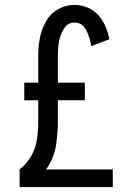

<svg xmlns="http://www.w3.org/2000/svg" viewBox="-20 -763 540 783"><path d="M60 0V-72Q89 -95 107.5 -127.5Q126 -160 131 -197Q136 -234 136 -271V-354H79V-426H136V-540Q136 -575 143 -610Q150 -645 167.5 -676Q185 -707 216.5 -725Q248 -743 284 -743Q311 -743 336.5 -732.5Q362 -722 380.5 -701.5Q399 -681 410 -655.5Q421 -630 426 -603L352 -575Q348 -607 332 -639Q316 -671 284 -671Q256 -671 240.5 -645.5Q225 -620 220.5 -593.5Q216 -567 216 -540V-426H326V-354H216V-271Q216 -222 209 -174Q202 -126 176 -84Q172 -78 168 -72H440V0Z"/></svg>

Font: Iosevka SS08
Style: Regular
Weight: 400
Monospace: yes
Designer: Belleve Invis
Foundry: Belleve Invis
Version: 2.1.0; ttfautohint (v1.8.2)